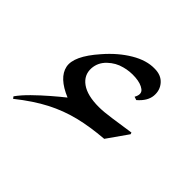

<svg xmlns="http://www.w3.org/2000/svg" viewBox="-111 -449 648 648"><g transform="rotate(45 213.5 -125.0)"><path d="M307 -215Q320 -238 305 -249.5Q290 -261 262.5 -263Q235 -265 210 -258Q182 -251 160 -230Q138 -209 136 -180Q134 -146 162.5 -125.5Q191 -105 246 -105Q269 -105 306.5 -110.5Q344 -116 385 -122L387 -116L335 -42Q272 -37 221.5 -24.5Q171 -12 123.5 12.5Q76 37 22 80L17 73Q32 52 55.5 29Q79 6 104.5 -16Q130 -38 149 -53Q82 -81 73 -124Q64 -167 125 -236Q163 -280 206 -305.5Q249 -331 288 -330Q319 -330 336 -310.5Q353 -291 350.5 -263.5Q348 -236 319 -211Z"/></g></svg>

Font: Bona Nova
Style: Italic
Weight: 400
Italic angle: -4°
Designer: Mateusz Machalski
Foundry: Capitalics
Version: Version 4.001; ttfautohint (v1.8.3)